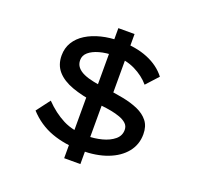

<svg xmlns="http://www.w3.org/2000/svg" viewBox="-147 -941 1228 1191"><g transform="rotate(20 467.5 -345.5)"><path d="M478 10Q370 10 282 -22Q194 -54 128 -126L196 -216Q255 -155 321.5 -121Q388 -87 479 -87Q531 -87 579 -99.5Q627 -112 658 -137.5Q689 -163 689 -202Q689 -227 672 -243Q655 -259 627.5 -269Q600 -279 568 -285Q536 -291 506.5 -294Q477 -297 457 -299Q368 -311 301.5 -335Q235 -359 199 -400Q163 -441 163 -503Q163 -552 186.5 -590.5Q210 -629 252.5 -655.5Q295 -682 351.5 -696Q408 -710 474 -710Q580 -710 658 -678Q736 -646 781 -587L709 -508Q670 -554 610 -583.5Q550 -613 471 -613Q417 -613 374 -601Q331 -589 306 -567.5Q281 -546 281 -515Q281 -488 296.5 -469Q312 -450 340 -437.5Q368 -425 407.5 -417Q447 -409 495 -403Q555 -396 611 -385Q667 -374 711 -354.5Q755 -335 781 -302Q807 -269 807 -216Q807 -148 766 -97Q725 -46 651.5 -18Q578 10 478 10ZM396 91V-363L503 -330V91ZM543 -330 436 -363V-782H543Z"/></g></svg>

Font: Lexend Zetta
Style: Regular
Weight: 400
Designer: Bonnie Shaver-Troup, Thomas Jockin
Foundry: Lexend
Version: Version 1.007